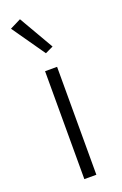

<svg xmlns="http://www.w3.org/2000/svg" viewBox="-150 -812 542 856"><g transform="rotate(-20 121.5 -384.0)"><path d="M93 0V-512H150V0ZM15 -742 67 -768 162 -604 124 -586Z"/></g></svg>

Font: IBM Plex Sans Arabic Light
Style: Regular
Weight: 300
Designer: Mike Abbink, Paul van der Laan, Pieter van Rosmalen, Wael Morcos, Khajak Apelian
Foundry: Bold Monday
Version: Version 1.2